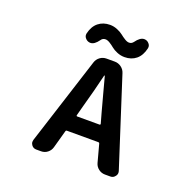

<svg xmlns="http://www.w3.org/2000/svg" viewBox="-160 -1131 1320 1298"><g transform="rotate(20 500.0 -481.5)"><path d="M605.5 -909.2Q635.7 -951.2 665 -951.2Q666 -951.2 667 -951.2Q687.5 -950.2 700.2 -934.6Q710 -923.8 710 -910.2Q710 -905.3 709 -900.4Q696.3 -845.7 662.6 -818.4Q628.9 -791 580.1 -791Q551.8 -791 525.9 -801.8Q500 -812.5 484.4 -825.7Q468.8 -838.9 451.2 -849.6Q433.6 -860.4 419.9 -860.4Q399.4 -860.4 388.7 -843.8Q359.4 -802.7 331.1 -802.7Q329.1 -802.7 328.1 -802.7H327.1Q306.6 -804.7 293.9 -820.3Q284.2 -831.1 284.2 -844.7Q284.2 -849.6 285.2 -854.5Q297.9 -908.2 332 -935.5Q366.2 -962.9 415 -962.9Q442.4 -962.9 468.3 -952.1Q494.1 -941.4 509.8 -928.7Q525.4 -916 543.5 -904.8Q561.5 -893.6 575.2 -893.6Q593.8 -893.6 605.5 -909.2ZM412.1 -312.5Q411.1 -309.6 412.6 -307.1Q414.1 -304.7 417 -304.7H578.1Q581.1 -304.7 583 -307.1Q585 -309.6 584 -312.5L563.5 -385.7Q550.8 -429.7 528.3 -516.1Q505.9 -602.5 499 -626Q499 -627.9 497.1 -627.9Q495.1 -627.9 494.1 -626Q465.8 -506.8 431.6 -385.7ZM727.5 0Q702.1 0 681.6 -15.6Q661.1 -31.2 654.3 -55.7L620.1 -182.6Q618.2 -190.4 610.4 -190.4H384.8Q377.9 -190.4 376 -182.6L340.8 -55.7Q334 -31.2 314 -15.6Q293.9 0 268.6 0H233.4Q211.9 0 199.2 -17.6Q191.4 -28.3 191.4 -41Q191.4 -47.9 193.4 -54.7L395.5 -685.5Q403.3 -710 423.8 -725.1Q444.3 -740.2 470.7 -740.2H529.3Q554.7 -740.2 575.7 -725.1Q596.7 -710 604.5 -685.5L807.6 -54.7Q809.6 -47.9 809.6 -41Q809.6 -28.3 800.8 -17.6Q788.1 0 767.6 0Z"/></g></svg>

Font: Gen Jyuu Gothic Monospace Bold
Style: Bold
Weight: 700
Designer: [Source Han Sans]
Ryoko NISHIZUKA  (kana & ideographs); Paul D. Hunt (Latin, Greek & Cyrillic); Wenlong ZHANG  (bopomofo
Version: Version 1.002.20150607